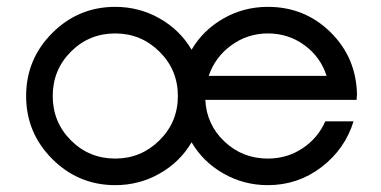

<svg xmlns="http://www.w3.org/2000/svg" viewBox="-20 -530 1112 560"><path d="M1021.2 -255 1020 -238.8H578.8Q582.5 -166.2 635 -116.9Q687.5 -67.5 761.2 -67.5Q817.5 -67.5 862.5 -97.5Q907.5 -127.5 928.8 -176.2H1011.2Q986.2 -95 917.5 -42.5Q848.8 10 761.2 10Q691.2 10 631.9 -23.8Q572.5 -57.5 538.8 -115Q505 -57.5 445.6 -23.8Q386.2 10 316.2 10Q208.8 10 132.5 -66.2Q56.2 -142.5 56.2 -250Q56.2 -357.5 132.5 -433.8Q208.8 -510 316.2 -510Q386.2 -510 445.6 -476.2Q505 -442.5 538.8 -385Q572.5 -442.5 631.9 -476.2Q691.2 -510 761.2 -510Q868.8 -510 943.8 -436.2Q1018.8 -362.5 1021.2 -255ZM316.2 -67.5Q391.2 -67.5 445 -120.6Q498.8 -173.8 498.8 -250Q498.8 -326.2 445 -379.4Q391.2 -432.5 316.2 -432.5Q240 -432.5 186.9 -379.4Q133.8 -326.2 133.8 -250Q133.8 -173.8 186.9 -120.6Q240 -67.5 316.2 -67.5ZM761.2 -432.5Q702.5 -432.5 655 -398.1Q607.5 -363.8 588.8 -308.8H932.5Q915 -363.8 868.1 -398.1Q821.2 -432.5 761.2 -432.5Z"/></svg>

Font: Now Alt
Style: Regular
Weight: 400
Designer: Alfredo Marco Pradil
Foundry: Alfredo Marco Pradil
Version: Version 1.002;PS 001.002;hotconv 1.0.88;makeotf.lib2.5.64775